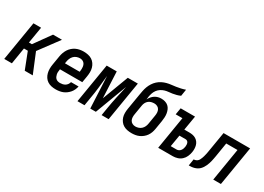

<svg xmlns="http://www.w3.org/2000/svg" viewBox="-12 -1463 3024 2198"><g transform="rotate(30 1500.0 -363.5)"><path d="M291 0 207 -216H156L121 0H20L106 -520H207L171 -304H210L365 -520H483L290 -260L397 0Z M702 8Q673 8 645 2Q617 -4 594 -19Q571 -34 556 -57Q541 -80 534 -107Q527 -134 527 -163Q527 -192 532 -221L552 -341Q556 -366 565 -391Q574 -416 588 -438Q602 -460 623 -478.5Q644 -497 668 -508Q692 -519 717.5 -523.5Q743 -528 768 -528Q797 -528 825.5 -522Q854 -516 877 -501.5Q900 -487 916 -464Q932 -441 939.5 -414Q947 -387 946.5 -357.5Q946 -328 941 -299L927 -216H632L631 -207Q628 -192 627.5 -176.5Q627 -161 630 -147Q633 -133 639 -120Q645 -107 655.5 -97.5Q666 -88 680.5 -84Q695 -80 710 -80Q726 -80 743 -83.5Q760 -87 775 -96Q790 -105 800.5 -120Q811 -135 815 -152H915Q910 -129 900 -106.5Q890 -84 874 -65Q858 -46 837.5 -31Q817 -16 795 -7.5Q773 1 749 4.5Q725 8 702 8ZM647 -304H841L843 -313Q845 -328 845.5 -343Q846 -358 844 -372Q842 -386 836.5 -399Q831 -412 820.5 -421.5Q810 -431 796.5 -435.5Q783 -440 768 -440Q747 -440 725 -432Q703 -424 687 -407Q671 -390 662.5 -369Q654 -348 651 -327Z M988 0 1074 -520H1207L1223 -174L1353 -520H1486L1400 0H1307L1324 -104Q1331 -144 1338 -183.5Q1345 -223 1354 -262.5Q1363 -302 1372 -341.5Q1381 -381 1389 -420L1231 0H1157L1137 -420Q1133 -381 1129 -341.5Q1125 -302 1121 -262.5Q1117 -223 1111 -183.5Q1105 -144 1098 -104L1081 0Z M1706 8Q1676 8 1648.5 2.5Q1621 -3 1598 -16.5Q1575 -30 1558.5 -52Q1542 -74 1534 -100Q1526 -126 1526 -155Q1526 -184 1531 -213L1565 -417Q1570 -446 1575.5 -474.5Q1581 -503 1591.5 -531Q1602 -559 1619 -585.5Q1636 -612 1659 -633Q1682 -654 1710 -668Q1738 -682 1767 -689.5Q1796 -697 1825 -700Q1854 -703 1883.5 -707.5Q1913 -712 1942 -718.5Q1971 -725 1999 -735L1985 -647Q1961 -636 1936.5 -629.5Q1912 -623 1887 -619Q1862 -615 1837.5 -613Q1813 -611 1788 -603.5Q1763 -596 1740.5 -581Q1718 -566 1702.5 -544.5Q1687 -523 1679 -499Q1671 -475 1667 -450Q1666 -441 1665 -432Q1664 -423 1662 -413Q1673 -434 1688 -452Q1703 -470 1722.5 -482.5Q1742 -495 1763.5 -500.5Q1785 -506 1806 -506Q1833 -506 1857.5 -498.5Q1882 -491 1900 -475Q1918 -459 1928 -436Q1938 -413 1942 -388.5Q1946 -364 1944.5 -337.5Q1943 -311 1939 -285L1920 -170Q1916 -146 1907.5 -122Q1899 -98 1884 -76.5Q1869 -55 1848 -38Q1827 -21 1803.5 -10.5Q1780 0 1755 4Q1730 8 1706 8ZM1706 -80Q1726 -80 1747 -87Q1768 -94 1784 -109Q1800 -124 1809 -144Q1818 -164 1821 -184L1840 -299Q1844 -321 1843 -342.5Q1842 -364 1832.5 -381.5Q1823 -399 1804.5 -408.5Q1786 -418 1764 -418Q1745 -418 1725 -413Q1705 -408 1689 -395Q1673 -382 1663.5 -363.5Q1654 -345 1651 -326L1630 -199Q1626 -177 1627 -155.5Q1628 -134 1637.5 -116.5Q1647 -99 1665.5 -89.5Q1684 -80 1706 -80Z M2055 0 2126 -432H2037L2052 -520H2242L2210 -330H2277Q2300 -330 2322.5 -325.5Q2345 -321 2363.5 -309.5Q2382 -298 2395 -280.5Q2408 -263 2414 -241.5Q2420 -220 2420.5 -197Q2421 -174 2417 -150Q2412 -121 2399 -91.5Q2386 -62 2362.5 -40.5Q2339 -19 2308.5 -9.5Q2278 0 2249 0ZM2248 -88Q2261 -88 2274.5 -94.5Q2288 -101 2297 -112.5Q2306 -124 2311 -137.5Q2316 -151 2318 -164Q2320 -178 2319.5 -191Q2319 -204 2315 -215.5Q2311 -227 2301 -234.5Q2291 -242 2277 -242H2196L2170 -88Z M2459 0 2473 -88Q2486 -88 2499 -92.5Q2512 -97 2522.5 -106.5Q2533 -116 2539 -128.5Q2545 -141 2550 -153.5Q2555 -166 2558.5 -179Q2562 -192 2565 -205Q2568 -218 2570.5 -230.5Q2573 -243 2575 -256L2619 -520H2970L2884 0H2783L2854 -432H2705L2675 -247Q2672 -229 2668.5 -211.5Q2665 -194 2661 -176.5Q2657 -159 2651 -141.5Q2645 -124 2637.5 -107Q2630 -90 2619.5 -74Q2609 -58 2595.5 -44.5Q2582 -31 2565 -22Q2548 -13 2530 -8Q2512 -3 2494.5 -1.5Q2477 0 2459 0Z"/></g></svg>

Font: Iosevka Semibold Oblique
Style: Regular
Weight: 600
Italic angle: -9°
Monospace: yes
Designer: Belleve Invis
Foundry: Belleve Invis
Version: Version 32.5.0; ttfautohint (v1.8.4)